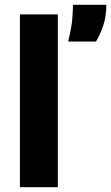

<svg xmlns="http://www.w3.org/2000/svg" viewBox="-20 -780 463 800"><path d="M63 0V-720H221V0ZM264 -607Q279 -669 281.5 -705Q284 -741 284 -760H423Q423 -711 410 -673Q397 -635 380 -607Z"/></svg>

Font: Bricolage Grotesque 10pt ExtraBold
Style: Regular
Weight: 800
Designer: Mathieu Triay
Foundry: Atelier Triay
Version: Version 1.000; ttfautohint (v1.8.4.7-5d5b);gftools[0.9.32]